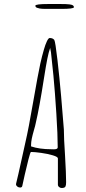

<svg xmlns="http://www.w3.org/2000/svg" viewBox="-20 -940 431 960"><path d="M328.1 -918Q316.9 -919.4 305.7 -919.7Q294.4 -919.9 277.3 -919.9H220.7Q157.7 -919.9 156.7 -911.6Q156.7 -908.2 159.2 -904.8Q162.1 -900.9 178.2 -897.5Q187.5 -895.5 210 -895.5H229.5H285.6Q348.6 -895.5 349.6 -903.8Q349.6 -909.7 344.7 -913.1Q339.8 -916.5 328.1 -918ZM288.6 0Q304.2 0 307.6 -8.3Q310.5 -14.6 310.5 -27.8V-32.2Q310.5 -71.3 305.2 -162.6Q299.3 -250 299.3 -293L285.6 -459Q277.8 -548.8 267.3 -640.1Q256.8 -731.4 251.5 -740.2Q244.1 -750 228.5 -750Q222.2 -750 214.4 -733.4Q206.1 -715.8 199.7 -692.9Q189.9 -659.2 181.6 -622.1Q170.4 -571.3 145.5 -428.2Q122.6 -294.9 107.4 -230L92.8 -164.1L72.3 -71.8L60.5 -22V-20.5Q60.1 -20 60.1 -19Q60.1 -12.2 66.4 -7.3Q72.8 -2.4 80.6 -2.4Q89.4 -2.4 91.3 -9.8Q94.2 -24.9 104 -67.4Q113.8 -109.9 122.1 -142.6Q131.8 -180.2 134.8 -180.2Q153.3 -180.2 186.3 -175.5Q219.2 -170.9 244.4 -163.3Q269.5 -155.8 269.5 -147.9V-17.1Q269.5 -9.8 275.4 -4.9Q281.2 0 288.6 0ZM149.9 -290Q156.7 -313 158.7 -324.2Q176.8 -400.9 199.7 -547.9Q210 -613.3 216.6 -646Q223.1 -678.7 231 -701.2Q231 -696.3 232.9 -689L234.9 -678.2Q243.2 -605 247.1 -562Q254.9 -480 261.7 -372.6Q268.6 -265.1 268.6 -203.1Q268.6 -193.4 249 -193.4Q245.1 -193.4 242.2 -193.8H236.3Q177.7 -193.8 135.3 -208V-213.9Q135.3 -229 138.9 -246.8Q142.6 -264.6 149.9 -290Z"/></svg>

Font: Amatica SC
Style: Regular
Weight: 400
Version: Version 2.000